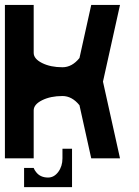

<svg xmlns="http://www.w3.org/2000/svg" viewBox="-20 -645 567 782"><path d="M234.4 -39.1H273.4V117.2H78.1V39.1H117.2Q120.6 47.9 126.5 55.2Q143.6 78.1 175.8 78.1Q200.2 78.1 217.3 55.2Q234.4 32.2 234.4 0ZM303.7 -408.7 351.6 -625H468.8L399.4 -312.5L468.8 0H351.6L303.7 -216.3Q273.4 -253.9 234.4 -253.9Q186 -253.9 151.6 -236.8Q117.2 -219.7 117.2 -195.3V0H0V-625H117.2V-429.7Q117.2 -405.3 151.6 -388.2Q186 -371.1 234.4 -371.1Q273.4 -371.1 303.7 -408.7Z"/></svg>

Font: Leporid
Style: Regular
Weight: 400
Designer: GGBotNet
Foundry: GGBotNet
Version: 1.00